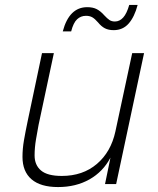

<svg xmlns="http://www.w3.org/2000/svg" viewBox="-20 -745 640 777"><path d="M215 12Q144 12 107.5 -19.5Q71 -51 71 -110Q71 -143 77 -177.5Q83 -212 92 -255L150 -530H198L136 -239Q131 -213 125.5 -180Q120 -147 120 -116Q120 -77 146 -55Q172 -33 230 -33Q315 -33 372 -81.5Q429 -130 447 -213L515 -530H563L450 0H405L427 -107Q397 -50 342 -19Q287 12 215 12ZM440 -623Q419 -623 404.5 -630.5Q390 -638 377 -654Q364 -669 353.5 -675Q343 -681 328 -681Q307 -681 292 -667Q277 -653 268 -618H234Q260 -716 333 -716Q356 -716 371.5 -708Q387 -700 402 -683Q414 -670 423 -664Q432 -658 445 -658Q464 -658 478.5 -674Q493 -690 503 -725H537Q524 -676 500.5 -649.5Q477 -623 440 -623Z"/></svg>

Font: Geist Mono ExtraLight
Style: Italic
Weight: 200
Italic angle: -12°
Monospace: yes
Designer: Basement.studio, Andrés Briganti, Mateo Zaragoza
Foundry: Basement.studio, Vercel, Andrés Briganti, Guido Ferreyra, Mateo Zaragoza
Version: Version 1.500; ttfautohint (v1.8.4.7-5d5b)